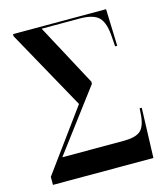

<svg xmlns="http://www.w3.org/2000/svg" viewBox="-108 -797 759 879"><g transform="rotate(-15 272.0 -357.0)"><path d="M34 0V-38L245 -327L36 -704V-714H477L483 -539H473L470 -582Q466 -652 440 -678Q414 -704 350 -704H169L326 -411V-401L108 -111H399Q456 -111 479 -131.5Q502 -152 506 -206L508 -236H518L510 0Z"/></g></svg>

Font: Noto Serif Display Condensed SemiBold
Style: Regular
Weight: 600
Width: 3
Designer: Monotype Design Team
Foundry: Monotype Imaging Inc.
Version: Version 2.009